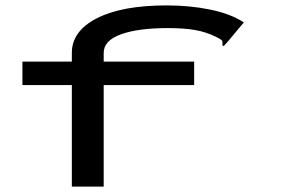

<svg xmlns="http://www.w3.org/2000/svg" viewBox="-20 -691 1040 711"><path d="M246 -376H63V-463H246V-495Q246 -576 339 -623.5Q432 -671 597 -671Q683 -671 758.5 -655.5Q834 -640 883 -608L821 -534L808 -520L803 -524Q806 -537 801 -542Q796 -547 781 -554Q743 -573 701.5 -580Q660 -587 601 -587Q492 -587 428 -564Q364 -541 364 -495V-463H699V-376H364V0H246Z"/></svg>

Font: Inconsolata UltraExpanded SemiBold
Style: Regular
Weight: 600
Width: 9
Monospace: yes
Designer: Raph Levien, Cyreal, Brenton Simpson
Foundry: Raph Levien, Cyreal, Google
Version: Version 3.001; ttfautohint (v1.8.2.53-6de2)